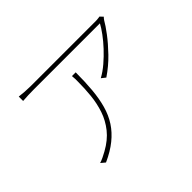

<svg xmlns="http://www.w3.org/2000/svg" viewBox="-135 -976 1271 1271"><g transform="rotate(-45 500.0 -340.5)"><path d="M908 -675Q904 -671 900 -666Q896 -661 892 -655Q876 -626 839.5 -577.5Q803 -529 751.5 -475.5Q700 -422 635 -378L606 -401Q645 -422 683.5 -455Q722 -488 756.5 -525Q791 -562 817.5 -598Q844 -634 859 -662Q842 -662 802 -662Q762 -662 708 -662Q654 -662 593 -662Q532 -662 472.5 -662Q413 -662 363 -662Q313 -662 280.5 -662Q248 -662 241 -662Q216 -662 187.5 -661Q159 -660 136 -658V-699Q159 -696 187.5 -694Q216 -692 241 -692Q248 -692 281 -692Q314 -692 364 -692Q414 -692 473.5 -692Q533 -692 593 -692Q653 -692 706.5 -692Q760 -692 798 -692Q836 -692 851 -692Q856 -692 862.5 -692.5Q869 -693 876 -694Q883 -695 888 -696ZM516 -546Q516 -458 509.5 -385Q503 -312 486 -251.5Q469 -191 437.5 -142.5Q406 -94 356.5 -54Q307 -14 236 18L206 -7Q223 -12 244.5 -22.5Q266 -33 280 -41Q349 -79 389.5 -130Q430 -181 450 -240.5Q470 -300 476.5 -364Q483 -428 483 -491Q483 -504 483 -517.5Q483 -531 481 -546Z"/></g></svg>

Font: Noto Sans HK Thin
Style: Regular
Weight: 100
Designer: Ryoko NISHIZUKA 西塚涼子 (kana, bopomofo & ideographs); Paul D. Hunt (Latin, Greek & Cyrillic); Sandoll Communications 산돌커뮤니
Foundry: Adobe
Version: Version 2.004-H2;hotconv 1.0.118;makeotfexe 2.5.65603